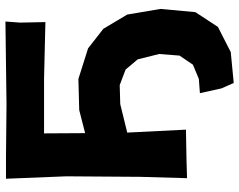

<svg xmlns="http://www.w3.org/2000/svg" viewBox="-106 -593 871 699"><g transform="rotate(-90 329.5 -243.5)"><path d="M28.3 -657.2 37.1 -437.5 35.2 -168.9 30.3 2 94.7 0 207 -2 196.3 -215.8 299.8 -241.2 369.1 -243.2 425.8 -221.7 462.9 -177.7 482.4 -99.6 476.6 -25.4 443.4 23.4 391.6 44.9 339.8 48.8 357.4 127.9 377 171.9 489.3 161.1 581.1 114.3 634.8 32.2 646.5 -94.7 626 -215.8 574.2 -302.7 502.9 -358.4 391.6 -393.6 278.3 -390.6 194.3 -369.1 193.4 -518.6H392.6L598.6 -513.7L596.7 -605.5L600.6 -659.2L299.8 -655.3L106.4 -657.2Z"/></g></svg>

Font: MaokenAssortedSans-TC
Style: Regular
Weight: 500
Version: Version 0.83